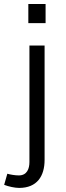

<svg xmlns="http://www.w3.org/2000/svg" viewBox="-61 -712 323 946"><path d="M78.6 -598.1H163.6V-692.4H78.6ZM33.2 213.9C121.6 213.9 158.7 155.8 158.7 75.7V-487.8H84V86.4C84 119.1 72.3 152.3 31.7 152.3C14.2 152.3 -10.3 148.4 -24.9 144L-40.5 198.7C-19.5 207 12.2 213.9 33.2 213.9Z"/></svg>

Font: HK Grotesk
Style: Regular
Weight: 400
Designer: Alfredo Marco Pradil and Stefan Peev
Foundry: Hanken Design Co.
Version: Version 1.045;PS 001.045;hotconv 1.0.88;makeotf.lib2.5.64775